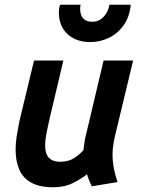

<svg xmlns="http://www.w3.org/2000/svg" viewBox="-20 -780 600 812"><path d="M206 12Q147 12 111.5 -8Q76 -28 61 -64Q46 -100 46 -148Q46 -175 50.5 -203.5Q55 -232 61 -263L124 -524H248L189 -275Q182 -245 176.5 -216.5Q171 -188 171 -164Q171 -143 177 -128Q183 -113 197 -104.5Q211 -96 234 -96Q269 -96 292 -110.5Q315 -125 333 -145Q335 -162 337 -177Q339 -192 344 -211L418 -524H543L467 -208Q462 -187 459 -167Q456 -147 456 -126Q456 -96 461.5 -68Q467 -40 477 -10L368 8Q364 -1 357 -17.5Q350 -34 348 -43Q326 -25 289.5 -6.5Q253 12 206 12ZM361 -602Q323 -602 293.5 -616.5Q264 -631 246.5 -659Q229 -687 229 -726Q229 -745 234 -760H321Q320 -756 319.5 -752Q319 -748 319 -742Q319 -716 332 -702Q345 -688 370 -688Q390 -688 404.5 -697.5Q419 -707 429 -723Q439 -739 443 -760H533Q528 -708 502.5 -672.5Q477 -637 439.5 -619.5Q402 -602 361 -602Z"/></svg>

Font: Ubuntu Sans Mono SemiBold
Style: Italic
Weight: 600
Italic angle: -13.5°
Monospace: yes
Designer: Dalton Maag Ltd
Foundry: Dalton Maag Ltd
Version: Version 1.006